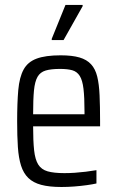

<svg xmlns="http://www.w3.org/2000/svg" viewBox="-20 -739 468 767"><path d="M225.5 8Q176.7 8 144.6 -0.6Q112.5 -9.2 93.2 -28Q73.8 -46.8 64.1 -77.3Q54.4 -107.9 51.4 -151.6Q48.5 -195.3 48.5 -254Q48.5 -328.5 53 -379.5Q57.6 -430.5 74.2 -461Q90.7 -491.5 126 -504.7Q161.3 -518 222.3 -518Q268.5 -518 297.7 -509.4Q326.8 -500.8 343.8 -482.2Q360.9 -463.7 368.4 -433.1Q375.9 -402.6 377.8 -358.4Q379.8 -314.2 379.8 -255.5V-234.3H112.3Q112.3 -175.3 116.3 -138.5Q120.3 -101.7 132.7 -81.8Q145.1 -61.9 170.1 -54.6Q195.1 -47.4 237.2 -47.4Q257.1 -47.4 278.6 -48.8Q300.2 -50.3 322.6 -53Q345.1 -55.7 365.3 -59.2V-6.1Q349.8 -2.5 326.3 0.7Q302.7 4 276.7 6Q250.6 8 225.5 8ZM317.6 -262V-292.2Q317.6 -350.2 313.5 -384.4Q309.4 -418.6 298.6 -435.7Q287.8 -452.8 268.9 -458.3Q249.9 -463.7 219.8 -463.7Q184.1 -463.7 162.5 -457.3Q140.8 -450.9 130 -432.2Q119.2 -413.4 115.7 -377.6Q112.3 -341.8 112.3 -282.6H337.3ZM186.7 -579V-584L241.5 -719.2H310.1V-714.2L234 -579Z"/></svg>

Font: Saira Thin Condensed
Style: Regular
Weight: 100
Width: 3
Version: Version 1.101